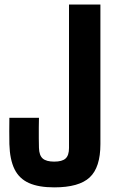

<svg xmlns="http://www.w3.org/2000/svg" viewBox="-20 -820 506 850"><path d="M220 9.5Q151 9.5 108 -9.8Q65 -29 44.2 -71.2Q23.5 -113.5 21.5 -182Q21 -208.5 21 -240Q21 -271.5 21.5 -298.5H152.5Q152 -279 151.8 -255.2Q151.5 -231.5 151.8 -208Q152 -184.5 152.5 -165Q153.5 -132 169.2 -118.2Q185 -104.5 220 -104.5Q255 -104.5 270.2 -118.2Q285.5 -132 285.5 -165V-800H424.5V-182Q424.5 -79 377.2 -34.8Q330 9.5 220 9.5Z"/></svg>

Font: Big Shoulders Thin ExtraBold
Style: Regular
Weight: 800
Version: Version 2.002